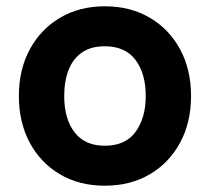

<svg xmlns="http://www.w3.org/2000/svg" viewBox="-20 -575 667 610"><path d="M313 15Q231.5 15 170 -21.5Q108.5 -58 74.2 -122.2Q40 -186.5 40 -270Q40 -354.5 75 -418.8Q110 -483 171.5 -519Q233 -555 313 -555Q394.5 -555 456.2 -518.5Q518 -482 552.5 -417.8Q587 -353.5 587 -270Q587 -186 552.2 -121.8Q517.5 -57.5 455.8 -21.2Q394 15 313 15ZM313 -112Q378.5 -112 410.8 -156.2Q443 -200.5 443 -270Q443 -342 410.2 -385Q377.5 -428 313 -428Q268.5 -428 240 -408Q211.5 -388 197.8 -352.5Q184 -317 184 -270Q184 -197.5 216.8 -154.8Q249.5 -112 313 -112Z"/></svg>

Font: Manrope ExtraLight ExtraBold
Style: Regular
Weight: 800
Version: Version 4.504